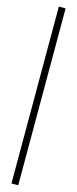

<svg xmlns="http://www.w3.org/2000/svg" viewBox="-141 -772 385 959"><g transform="rotate(15 51.5 -293.0)"><path d="M34 164.5V-750H69V164.5Z"/></g></svg>

Font: Imbue Thin 10pt Medium
Style: Regular
Weight: 500
Version: Version 1.102